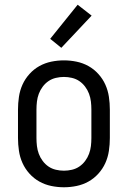

<svg xmlns="http://www.w3.org/2000/svg" viewBox="-20 -783 540 811"><path d="M250 8Q223 8 196.5 2.5Q170 -3 146.5 -16Q123 -29 104.5 -49.5Q86 -70 75 -94.5Q64 -119 60 -146Q56 -173 56 -200V-320Q56 -347 60 -374Q64 -401 75 -425.5Q86 -450 104.5 -470.5Q123 -491 146.5 -504Q170 -517 196.5 -522.5Q223 -528 250 -528Q277 -528 303.5 -522.5Q330 -517 353.5 -504Q377 -491 395.5 -470.5Q414 -450 425 -425.5Q436 -401 440 -374Q444 -347 444 -320V-200Q444 -173 440 -146Q436 -119 425 -94.5Q414 -70 395.5 -49.5Q377 -29 353.5 -16Q330 -3 303.5 2.5Q277 8 250 8ZM250 -62Q267 -62 284 -66Q301 -70 315 -79.5Q329 -89 339.5 -103Q350 -117 356 -133Q362 -149 364 -166Q366 -183 366 -200V-320Q366 -337 364 -354Q362 -371 356 -387Q350 -403 339.5 -417Q329 -431 315 -440.5Q301 -450 284 -454Q267 -458 250 -458Q233 -458 216 -454Q199 -450 185 -440.5Q171 -431 160.5 -417Q150 -403 144 -387Q138 -371 136 -354Q134 -337 134 -320V-200Q134 -183 136 -166Q138 -149 144 -133Q150 -117 160.5 -103Q171 -89 185 -79.5Q199 -70 216 -66Q233 -62 250 -62ZM239 -581 192 -619 308 -763 367 -717Z"/></svg>

Font: Iosevka Term Curly
Style: Regular
Weight: 400
Designer: Belleve Invis
Foundry: Belleve Invis
Version: Version 32.3.0